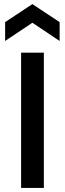

<svg xmlns="http://www.w3.org/2000/svg" viewBox="-20 -917 316 937"><path d="M83 0V-660H194V0ZM5 -717V-809L138 -897L271 -809V-717L138 -806Z"/></svg>

Font: Bricolage Grotesque 10pt Medium
Style: Regular
Weight: 500
Designer: Mathieu Triay
Foundry: Atelier Triay
Version: Version 1.000; ttfautohint (v1.8.4.7-5d5b);gftools[0.9.32]